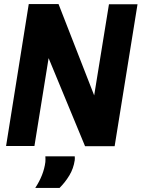

<svg xmlns="http://www.w3.org/2000/svg" viewBox="-20 -721 699 948"><path d="M10 0 122 -701H269L445 -250L518 -700H659L546 1H400L220 -434L150 0ZM204 51H349Q350 60 349 70Q343 111 322.5 145Q302 179 274 207H154Q175 175 187.5 143Q200 111 204 79Q205 65 204 51Z"/></svg>

Font: Georama
Style: Bold Italic
Weight: 700
Italic angle: -9°
Designer: Jean-Baptiste Levee
Foundry: Production Type
Version: Version 1.000